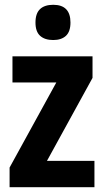

<svg xmlns="http://www.w3.org/2000/svg" viewBox="-20 -832 435 801"><path d="M374 -51H20V-133L215 -488H32V-597H366V-507L176 -161H374ZM202 -812Q274 -812 274 -738Q274 -700 255 -682.5Q236 -665 202 -665Q167 -665 147.5 -682.5Q128 -700 128 -738Q128 -776 147 -794Q166 -812 202 -812Z"/></svg>

Font: Noto Sans Tamil UI Condensed
Style: Bold
Weight: 700
Width: 3
Designer: Jelle Bosma - Monotype Design Team
Foundry: Monotype Imaging Inc.
Version: Version 2.004; ttfautohint (v1.8.4.7-5d5b)